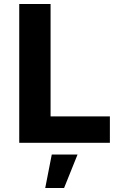

<svg xmlns="http://www.w3.org/2000/svg" viewBox="-20 -720 592 968"><path d="M77 -700H235V-133H534V0H77ZM241 59H371L303 228H208Z"/></svg>

Font: Alexandria SemiBold
Style: Regular
Weight: 600
Designer: Mohamed Gaber
Foundry: Kief Type Foundry
Version: Version 5.100